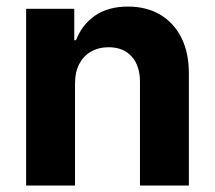

<svg xmlns="http://www.w3.org/2000/svg" viewBox="-20 -573 664 593"><path d="M211.7 -315.2V0H60.7V-545.9H209.4V-448.8H214.8Q233.3 -497 273.7 -524.9Q314.1 -552.7 375.2 -552.7Q432.1 -552.7 474.4 -527.9Q516.6 -503.1 539.9 -457Q563.3 -410.9 563.3 -347.3V0H412.3V-320.3Q412.3 -370.2 386.5 -398.7Q360.7 -427.1 315.2 -427.1Q284.9 -427.1 261.5 -413.8Q238.1 -400.5 224.9 -375.6Q211.7 -350.8 211.7 -315.2Z"/></svg>

Font: GitLab Sans
Style: Regular
Weight: 400
Designer: Rasmus Andersson
Foundry: Modifications by GitLab B.V., manufactured by rsms
Version: Version 4.000;git-c8fb6b7